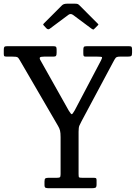

<svg xmlns="http://www.w3.org/2000/svg" viewBox="-20 -994 718 1014"><path d="M215 -17V-35Q215 -49 219.8 -52Q224.5 -55 237 -55H280Q293 -55 296.5 -58.2Q300 -61.5 300 -74V-270Q300 -292.5 297 -304.5Q294 -316.5 286.5 -329L84 -677Q77.5 -689 71.5 -692Q65.5 -695 45 -695H17Q7.5 -695 3.8 -696.8Q0 -698.5 0 -708V-731Q0 -742.5 3 -746.2Q6 -750 17 -750H262Q272.5 -750 275.8 -746.8Q279 -743.5 279 -732V-716Q279 -703 275.8 -699Q272.5 -695 262.5 -695H213.5Q195 -695 191.2 -690.8Q187.5 -686.5 193.5 -676L343 -410Q355 -390.5 359 -390.8Q363 -391 374.5 -411L513 -674Q521.5 -690 518 -692.5Q514.5 -695 492.5 -695H432Q424.5 -695 422.2 -698.2Q420 -701.5 420 -712V-729Q420 -742 422.8 -746Q425.5 -750 438 -750H661.5Q673 -750 675.2 -745.8Q677.5 -741.5 677.5 -730V-716Q677.5 -702 673.2 -698.5Q669 -695 654.5 -695H614Q596 -695 590.8 -688.2Q585.5 -681.5 577.5 -666L411 -354.5Q404 -341 399.5 -331.2Q395 -321.5 395 -298.5V-75Q395 -60 397.5 -57.5Q400 -55 415 -55H475Q483.5 -55 486.8 -53Q490 -51 490 -43V-20Q490 -5.5 484.2 -2.8Q478.5 0 465 0H238Q227 0 221 -2.2Q215 -4.5 215 -17ZM224.5 -845 213.5 -857Q208 -862.5 208 -864.5Q208 -866.5 213.5 -872L307.5 -966Q316 -974.5 334 -974.5H376.5Q386.5 -974.5 390.8 -972.5Q395 -970.5 399.5 -966L495.5 -870Q499.5 -866.5 499.8 -865Q500 -863.5 496 -859.5L479.5 -843Q474 -837.5 472 -837.8Q470 -838 463.5 -842.5L366 -915Q353 -924.5 341 -915.5L242.5 -842Q234 -835.5 224.5 -845Z"/></svg>

Font: Besley* Narrow
Style: Regular
Weight: 400
Width: 4
Designer: Owen Earl
Foundry: indestructible type*
Version: Version 3.000; ttfautohint (v1.8.3)